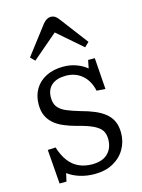

<svg xmlns="http://www.w3.org/2000/svg" viewBox="-118 -833 678 916"><g transform="rotate(-15 221.0 -375.5)"><path d="M60 14 47 -155 86 -157Q99 -115 120 -87.5Q141 -60 170 -47Q199 -34 234 -34Q286 -34 312.5 -60.5Q339 -87 339 -130Q339 -157 327.5 -174Q316 -191 288 -204.5Q260 -218 211 -230Q177 -239 149 -251Q121 -263 101.5 -280Q82 -297 71.5 -320Q61 -343 61 -376Q61 -418 80 -450.5Q99 -483 135 -501.5Q171 -520 220 -520Q255 -520 285 -509Q315 -498 336 -480L344 -520H377L388 -365L345 -368Q334 -419 301 -447Q268 -475 221 -475Q176 -475 151 -453.5Q126 -432 126 -392Q126 -363 139.5 -345.5Q153 -328 180 -316.5Q207 -305 245 -294Q283 -284 312.5 -271.5Q342 -259 363 -242Q384 -225 395 -201Q406 -177 406 -144Q406 -100 385 -64Q364 -28 325.5 -7Q287 14 235 14Q196 14 162 3.5Q128 -7 103 -26L94 14ZM100 -582 79 -603 186 -743Q195 -754 205 -759.5Q215 -765 224 -765Q231 -765 237.5 -763Q244 -761 250.5 -755.5Q257 -750 265 -739L368 -603L346 -582L224 -688Z"/></g></svg>

Font: Literata 18pt Light
Style: Regular
Weight: 300
Designer: Latin by Veronika Burian and Jose Scaglione. Greek by Irene Vlachou. Cyrillic by Vera Evstafieva.
Foundry: TypeTogether
Version: Version 3.103;gftools[0.9.29]